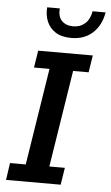

<svg xmlns="http://www.w3.org/2000/svg" viewBox="-55 -815 490 851"><g transform="rotate(5 190.0 -389.0)"><path d="M5 0 16 -76H86L154 -507H85L97 -583H340L328 -507H259L191 -76H260L248 0ZM238 -652Q195 -652 168 -669Q141 -686 129 -715Q117 -744 120 -778H176Q173 -741 191.5 -722.5Q210 -704 242 -704Q273 -704 294.5 -723Q316 -742 322 -778H380Q370 -720 333 -686Q296 -652 238 -652Z"/></g></svg>

Font: Rokkitt SemiBold Medium
Style: Italic
Weight: 500
Italic angle: -9°
Version: Version 3.103